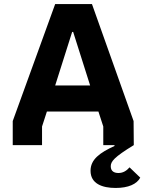

<svg xmlns="http://www.w3.org/2000/svg" viewBox="-20 -718 725 950"><path d="M621 110C607 126 590 138 566 138C546 138 528 130 528 105C528 81 544 60 642 0L641 -119L435 -698H253L43 -119V0H188V-92L212 -166H467L491 -92V0H546L547 4C473 38 428 71 428 127C428 191 486 212 552 212C615 212 657 193 674 161ZM253 -295 337 -560H342L426 -295Z"/></svg>

Font: Braiins Sans
Style: Bold
Weight: 700
Designer: Mike Abbink, Paul van der Laan, Pieter van Rosmalen, Jiri Chlebus, Lubos Buracinsky
Foundry: Bold Monday, Sudetype
Version: Version 1.000;hotconv 1.0.109;makeotfexe 2.5.65596